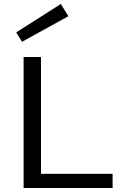

<svg xmlns="http://www.w3.org/2000/svg" viewBox="-20 -940 654 960"><path d="M98 0V-655H185V-71H543V0ZM90 -731 61 -778 284 -920 322 -859Z"/></svg>

Font: Intel One Mono
Style: Regular
Weight: 400
Monospace: yes
Designer: Fred Shallcrass
Foundry: Frere-Jones Type LLC
Version: Version 1.400;hotconv 1.1.0;makeotfexe 2.6.0;FJTRelease1.4